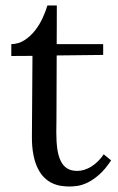

<svg xmlns="http://www.w3.org/2000/svg" viewBox="-20 -660 427 696"><path d="M21 -500Q47.4 -500.5 68.8 -514.4Q90.3 -528.3 106.7 -549.1Q123 -569.8 134.3 -594.2Q145.5 -618.7 151.9 -640.1H186Q186 -600.1 185.8 -565.4Q185.5 -530.8 185.5 -500H354V-460.9L185.5 -459Q185.1 -394 185.1 -348.1Q185.1 -302.2 184.8 -271.5Q184.6 -240.7 184.6 -222.9Q184.6 -205.1 184.3 -195.8Q184.1 -186.5 184.1 -183.8Q184.1 -181.2 184.1 -180.7Q184.1 -146.5 187.7 -120.4Q191.4 -94.2 200.2 -76.4Q209 -58.6 223.4 -49.6Q237.8 -40.5 259.8 -40.5Q285.6 -40.5 311 -56.2Q336.4 -71.8 356 -100.6L382.8 -78.6Q360.8 -45.4 339.1 -26.6Q317.4 -7.8 297.9 1.7Q278.3 11.2 261.5 13.7Q244.6 16.1 231.9 16.1Q216.8 16.1 200.9 13.7Q185.1 11.2 169.7 4.2Q154.3 -2.9 140.9 -15.9Q127.4 -28.8 117.2 -49.3Q106.9 -69.8 101.1 -99.1Q95.2 -128.4 95.7 -168.5L97.7 -457.5L21 -457Z"/></svg>

Font: Lora
Style: Regular
Weight: 400
Designer: Olga Karpushina, Alexei Vanyashin
Foundry: Cyreal (www.cyreal.org, a@cyreal.org)
Version: Version 1.014